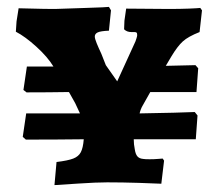

<svg xmlns="http://www.w3.org/2000/svg" viewBox="-20 -529 637 557"><path d="M144 -59Q177 -63 192.5 -69Q208 -75 214.5 -87.5Q221 -100 223 -125Q146 -124 55 -124L46 -132L56 -200H212Q205 -216 198 -230L180 -262Q121 -261 57 -261L48 -268L58 -336H135Q118 -364 85.5 -393.5Q53 -423 26 -437L28 -467L34 -505Q45 -505 76 -504Q107 -503 140 -503Q166 -504 229 -506Q292 -508 296 -509L302 -499L296 -440Q272 -439 263.5 -435Q255 -431 255 -423Q255 -417 260.5 -403.5Q266 -390 274 -373L287 -340L320 -293L373 -409Q374 -412 376 -418Q378 -424 378 -427Q378 -433 376 -434.5Q374 -436 370 -436H361Q348 -436 340 -444L341 -469L346 -504L470 -503Q502 -503 527.5 -504Q553 -505 561 -506L566 -499L559 -436Q526 -423 510.5 -409Q495 -395 477 -365L461 -338L547 -340L555 -331L550 -262H416L394 -223Q388 -213 385 -200Q502 -202 545 -204L553 -194L548 -125H368Q368 -110 371 -96Q373 -82 378.5 -75.5Q384 -69 395 -68Q400 -67 414 -67Q428 -67 438.5 -68Q449 -69 452 -69L456 -63L448 4Q430 3 382.5 1.5Q335 0 291 0Q260 0 207.5 3.5Q155 7 138 8Z"/></svg>

Font: Alegreya SC ExtraBold
Style: Regular
Weight: 800
Designer: Juan Pablo del Peral
Foundry: Huerta Tipografica
Version: Version 2.007; ttfautohint (v1.6)